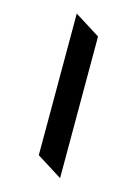

<svg xmlns="http://www.w3.org/2000/svg" viewBox="-105 -726 558 783"><g transform="rotate(15 174.5 -335.0)"><path d="M228 -600V-2L120 -70V-668Z"/></g></svg>

Font: Halant SemiBold
Style: Regular
Weight: 600
Designer: Hitesh Malaviya (Devanagari), Satya Rajpurohit (Latin)
Foundry: Indian Type Foundry
Version: Version 1.101;PS 1.0;hotconv 1.0.78;makeotf.lib2.5.61930; tt